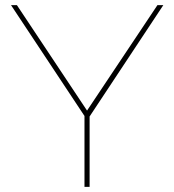

<svg xmlns="http://www.w3.org/2000/svg" viewBox="-20 -730 681 750"><path d="M46 -710 320 -298 595 -710H618L330 -275V0H310V-277L23 -710Z"/></svg>

Font: Raleway-v4020 Thin
Style: Regular
Weight: 250
Designer: Matt McInerney, Pablo Impallari, Rodrigo Fuenzalida
Foundry: Matt McInerney, Pablo Impallari, Rodrigo Fuenzalida
Version: Version 4.020;PS 004.020;hotconv 1.0.88;makeotf.lib2.5.64775